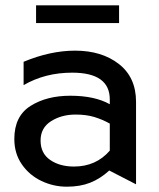

<svg xmlns="http://www.w3.org/2000/svg" viewBox="-20 -693 599 724"><path d="M259 -65Q205 -65 169 -90Q133 -115 133 -163Q133 -211 172.5 -236Q212 -261 265 -261Q305 -261 335 -252Q365 -243 394 -227V-125Q342 -65 259 -65ZM263 -502Q170 -502 69 -460V-372Q150 -419 252 -419Q394 -419 394 -318V-300Q337 -332 245 -332Q156 -332 95 -293.5Q34 -255 34 -169Q34 -114 62.5 -73Q91 -32 136.5 -10.5Q182 11 232 11Q282 11 320 -4Q358 -19 392 -50L493 2V-309Q493 -401 428.5 -451.5Q364 -502 263 -502ZM429 -673H116V-606H429Z"/></svg>

Font: Geom
Style: Regular
Weight: 400
Version: Version 1.102